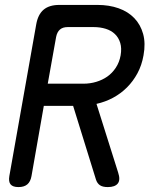

<svg xmlns="http://www.w3.org/2000/svg" viewBox="-20 -750 640 780"><path d="M174 -410H319Q346 -410 371 -417.5Q396 -425 416 -439Q436 -453 450.5 -475Q465 -497 470 -525Q475 -554 468.5 -575.5Q462 -597 447 -611.5Q432 -626 409.5 -633Q387 -640 360 -640H255Q235 -640 223.5 -630Q212 -620 208 -600ZM158 -320 108 -35Q104 -12 91 -1Q78 10 55 10Q32 10 23 -1Q14 -12 18 -35L127 -650Q134 -691 157 -710.5Q180 -730 221 -730H376Q423 -730 461.5 -716.5Q500 -703 525.5 -676.5Q551 -650 561.5 -612Q572 -574 563 -525Q556 -485 538.5 -452.5Q521 -420 496 -395Q471 -370 439.5 -353Q408 -336 372 -328L460 -49Q470 -19 458.5 -4.5Q447 10 418 10Q397 10 386 2.5Q375 -5 370 -20L277 -320Z"/></svg>

Font: Maple Mono NL
Style: Italic
Weight: 400
Italic angle: -10°
Monospace: yes
Designer: subframe7536
Version: Version 7.000